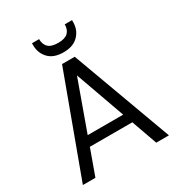

<svg xmlns="http://www.w3.org/2000/svg" viewBox="-208 -1034 1080 1167"><g transform="rotate(-30 332.0 -450.5)"><path d="M30 0 288 -700H377L634 0H545L481 -180H183L118 0ZM332 -595 207 -248H456ZM333 -757Q264 -757 228.5 -794.5Q193 -832 193 -887V-901H243Q243 -864 264 -843.5Q285 -823 333 -823Q381 -823 402 -843.5Q423 -864 423 -901H474V-887Q474 -832 437.5 -794.5Q401 -757 333 -757Z"/></g></svg>

Font: DM Sans
Style: Regular
Weight: 400
Designer: Colophon Foundry, Jonny Pinhorn
Foundry: Colophon Foundry
Version: Version 4.004; ttfautohint (v1.8.4.7-5d5b)